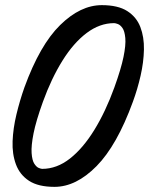

<svg xmlns="http://www.w3.org/2000/svg" viewBox="-20 -682 580 747"><path d="M192 45Q129 45 93 21.5Q57 -2 42 -42.5Q27 -83 29 -133Q31 -183 44 -237Q57 -291 75 -342Q135 -507 214 -584.5Q293 -662 376 -662Q439 -662 475 -639Q511 -616 526 -577Q541 -538 540 -489Q539 -440 527 -387.5Q515 -335 497 -286Q435 -116 355.5 -35.5Q276 45 192 45ZM144 -25Q201 -25 252 -65Q303 -105 347 -176.5Q391 -248 425 -342Q451 -414 460.5 -460.5Q470 -507 467.5 -534Q465 -561 456.5 -573Q448 -585 438.5 -588.5Q429 -592 424 -592Q368 -592 317 -553.5Q266 -515 223 -446Q180 -377 147 -286Q120 -211 110.5 -163Q101 -115 103 -86.5Q105 -58 113.5 -45Q122 -32 131 -28.5Q140 -25 144 -25Z"/></svg>

Font: Story Script
Style: Regular
Weight: 400
Designer: Lana Roulhac, Ben Buysse
Version: Version 1.000; ttfautohint (v1.8.4.7-5d5b)